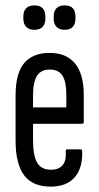

<svg xmlns="http://www.w3.org/2000/svg" viewBox="-20 -689 367 715"><path d="M169 6Q102 6 70 -36Q38 -78 38 -166V-333Q38 -416 70 -454Q102 -492 165 -492Q227 -492 259.5 -452.5Q292 -413 292 -335V-236Q292 -228 285 -228H103V-167Q103 -109 118.5 -83Q134 -57 169 -57Q199 -57 213 -73.5Q227 -90 225 -123Q223 -133 231 -133H279Q286 -133 286 -125Q288 -62 257.5 -28Q227 6 169 6ZM103 -289H227V-334Q227 -385 212.5 -407.5Q198 -430 165 -430Q133 -430 118 -407Q103 -384 103 -334ZM108 -578Q88 -578 77.5 -589Q67 -600 67 -619V-628Q67 -648 77.5 -658.5Q88 -669 108 -669Q128 -669 138.5 -658.5Q149 -648 149 -628V-619Q149 -600 138.5 -589Q128 -578 108 -578ZM220 -578Q201 -578 190.5 -589Q180 -600 180 -619V-628Q180 -648 190.5 -658.5Q201 -669 220 -669Q241 -669 251 -658.5Q261 -648 261 -628V-619Q261 -600 251 -589Q241 -578 220 -578Z"/></svg>

Font: Sofia Sans Extra Condensed
Style: Regular
Weight: 400
Designer: Botio Nikoltchev, Ani Petrova
Foundry: lettersoup
Version: Version 4.101